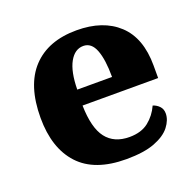

<svg xmlns="http://www.w3.org/2000/svg" viewBox="-104 -659 793 778"><g transform="rotate(-20 293.0 -270.0)"><path d="M314 10Q178 10 111 -62.5Q44 -135 44 -266Q44 -406 111.5 -478Q179 -550 302 -550Q416 -550 481.5 -489Q547 -428 547 -309V-255H221Q223 -158 257 -114Q291 -70 357 -70Q408 -70 439.5 -95Q471 -120 488 -158Q504 -153 515.5 -141Q527 -129 527 -110Q527 -82 505.5 -54Q484 -26 437.5 -8Q391 10 314 10ZM373 -323Q373 -398 357 -439.5Q341 -481 306 -481Q269 -481 246.5 -440.5Q224 -400 223 -323Z"/></g></svg>

Font: Noto Serif Ethiopic ExtraBold
Style: Regular
Weight: 800
Version: Version 2.102